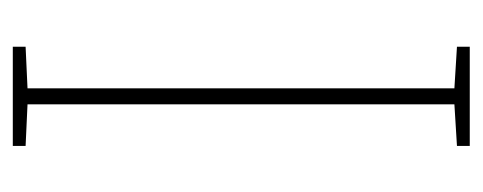

<svg xmlns="http://www.w3.org/2000/svg" viewBox="-247 -507 754 300"><g transform="rotate(90 130.0 -357.0)"><path d="M208 0H53V-20L118 -23V-690L53 -694V-714H208V-694L143 -690V-23L208 -20Z"/></g></svg>

Font: Noto Sans SemiCondensed Thin
Style: Regular
Weight: 100
Width: 4
Designer: Monotype Design Team
Foundry: Monotype Imaging Inc.
Version: Version 2.013; ttfautohint (v1.8.4.7-5d5b)